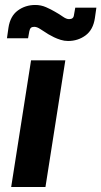

<svg xmlns="http://www.w3.org/2000/svg" viewBox="-20 -753 408 773"><path d="M25 0 105 -510H243L163 0ZM254 -588Q239 -588 224.5 -592.5Q210 -597 197.5 -603Q185 -609 175 -615Q157 -626 143 -635.5Q129 -645 118 -645Q109 -645 104.5 -641Q100 -637 98 -627L93 -599H8L14 -641Q21 -688 51.5 -710.5Q82 -733 122 -733Q145 -733 165.5 -724Q186 -715 201 -706Q219 -696 233 -686Q247 -676 258 -676Q267 -676 272 -680Q277 -684 278 -694L283 -722H368L362 -680Q355 -633 324.5 -610.5Q294 -588 254 -588Z"/></svg>

Font: MuseoModerno SemiBold
Style: Italic
Weight: 600
Italic angle: -9°
Designer: Pablo Cosgaya, Héctor Gatti, Marcela Romero, and the Authors of The MuseoModerno Project.
Foundry: Omnibus-Type Team
Version: Version 1.003